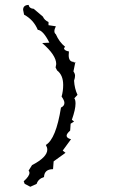

<svg xmlns="http://www.w3.org/2000/svg" viewBox="-20 -668 484 767"><path d="M101.1 78.1 78.6 66.4 74.7 56.2Q97.7 35.6 97.7 22.5Q97.7 17.1 94.2 13.7L107.9 -8.3Q168.9 -40 168.9 -70.3Q168.9 -79.1 163.1 -88.9Q203.6 -112.8 223.6 -238.3Q237.3 -244.6 237.3 -256.8Q237.3 -266.6 226.1 -282.2Q232.4 -304.2 232.4 -328.6Q232.4 -368.2 208 -386.7L202.1 -398.4L204.6 -412.1Q204.6 -447.8 148.4 -496.1L177.2 -497.6Q152.3 -547.4 130.9 -548.8Q114.3 -588.9 76.2 -609.4L72.3 -628.9Q72.3 -647.5 94.2 -648.4Q97.2 -633.8 114.7 -632.8L151.4 -601.6Q157.7 -586.9 173.8 -580.1V-567.4L203.1 -563Q197.3 -551.3 197.3 -543.5Q197.3 -535.6 203.1 -531.2Q216.3 -500.5 240.2 -481L235.8 -476.1Q235.8 -465.8 255.4 -462.4L254.4 -447.8Q254.4 -420.9 274.4 -420.9Q274.4 -418 275.9 -418Q277.3 -418 281.2 -420.9L273.4 -382.8Q279.8 -373.5 279.8 -365.7Q279.8 -357.4 275.9 -345.7Q277.8 -314 289.6 -289.1L276.9 -275.4Q281.7 -269 281.7 -254.4Q281.7 -231 267.1 -189.5L275.9 -182.6L262.2 -173.8L260.3 -146.5Q246.1 -133.8 246.1 -126Q246.1 -116.2 263.7 -111.8L230.5 -66.4L241.7 -57.6L194.3 -23.4L191.9 7.8Q157.2 7.8 155.8 39.1Q132.3 46.9 126.5 66.4Z"/></svg>

Font: Truetypewriter PolyglOTT
Style: Regular
Weight: 400
Designer: Sergey Beatoff a.k.a. Sam_T
Version: Version 3.76